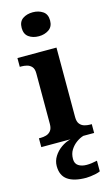

<svg xmlns="http://www.w3.org/2000/svg" viewBox="-149 -823 650 1116"><g transform="rotate(-15 176.0 -265.0)"><path d="M17 0V-53H29Q44 -53 60.5 -57.5Q77 -62 88.5 -75.9Q100 -89.8 100 -117.7V-422Q100 -448.9 88 -462Q76 -475 59.5 -479Q43 -483 29 -483H17V-536H252V-118Q252 -90 263.5 -76Q275 -62 292 -57.5Q309 -53 323 -53H335V0ZM171.1 -626Q135 -626 110.5 -643.5Q86 -661 86 -698Q86 -736 110.7 -753Q135.5 -770 171.5 -770Q206 -770 231.5 -753Q257 -736 257 -698Q257 -661 231.4 -643.5Q205.8 -626 171.1 -626ZM224 240Q151 240 113 213.5Q75 187 75 130Q75 99 92 72Q109 45 136 26Q163 7 193 0H270Q249 6 227.5 21.5Q206 37 191.5 60Q177 83 177 115Q177 142.8 196.5 155.4Q216 168 246 168Q260 168 275.5 166Q291 164 309 160V224Q299 229 283 232.5Q267 236 251 238Q235 240 224 240Z"/></g></svg>

Font: Noto Serif Armenian
Style: Regular
Weight: 400
Designer: Monotype Design Team
Foundry: Monotype Imaging Inc.
Version: Version 2.007